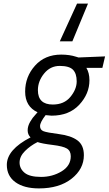

<svg xmlns="http://www.w3.org/2000/svg" viewBox="-20 -814 605 1069"><path d="M409 -794H470L383 -584H313ZM197 235Q114 235 66 200.5Q18 166 18 104Q18 19 150 -49Q134 -65 134 -88.5Q134 -112 148 -136Q162 -160 176 -174L189 -189Q120 -221 120 -304Q120 -387 175 -448.5Q230 -510 321 -510Q367 -510 404 -498L417 -494L565 -500L550 -436H461Q478 -408 478 -367Q478 -292 421.5 -231Q365 -170 267 -170L234 -173Q203 -133 203 -112Q203 -91 222 -83.5Q241 -76 308 -67.5Q375 -59 411 -32.5Q447 -6 447 50Q447 127 378.5 181Q310 235 197 235ZM374 56Q374 26 352.5 13Q331 0 273 -7Q215 -14 189 -23Q149 -3 119 27Q89 57 89 91Q89 125 117 148Q145 171 208.5 171Q272 171 323 140Q374 109 374 56ZM274 -232Q337 -232 372 -274.5Q407 -317 407 -361Q407 -405 386 -426Q365 -447 312.5 -447Q260 -447 225.5 -404.5Q191 -362 191 -312Q191 -232 274 -232Z"/></svg>

Font: TitilliumWebItalic
Style: Italic
Weight: 400
Italic angle: -13°
Version: Version 1.001;PS 57.000;hotconv 1.0.70;makeotf.lib2.5.55311